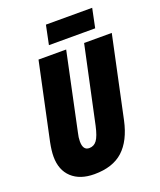

<svg xmlns="http://www.w3.org/2000/svg" viewBox="-161 -986 912 1096"><g transform="rotate(-20 294.5 -438.5)"><path d="M35 -164Q35 -199 45 -249L144 -714H312L213 -246Q206 -218 206 -194Q206 -140 244 -140Q273 -140 290.5 -164Q308 -188 321 -247L421 -714H589L484 -221Q459 -105 396 -47.5Q333 10 221 10Q134 10 84.5 -36Q35 -82 35 -164ZM252 -887H533L509 -771H228Z"/></g></svg>

Font: Noto Sans UI CondBlack
Style: Italic
Weight: 900
Width: 3
Italic angle: -12°
Designer: Monotype Design Team
Foundry: Monotype Imaging Inc.
Version: Version 1.001